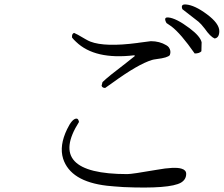

<svg xmlns="http://www.w3.org/2000/svg" viewBox="-20 -784 1000 858"><path d="M939 -612Q920 -620 895 -656Q878 -678 867 -687L795 -743Q786 -766 811 -764Q850 -761 905 -720Q960 -679 960 -645Q960 -615 939 -612ZM880 -555Q871 -545 850 -545Q788 -634 746 -666Q735 -674 724 -681Q709 -708 732 -706Q767 -703 827 -658Q875 -622 881 -595ZM450 -391Q437 -391 434 -401L438 -417Q461 -440 544 -503Q567 -521 583 -534L580 -537Q404 -516 320 -597Q310 -606 302 -616Q300 -633 311 -637Q320 -634 362 -609Q374 -602 384 -598Q449 -573 594 -592Q596 -592 600 -593L654 -600Q693 -600 723 -582Q730 -578 734 -573Q746 -557 739 -538Q730 -526 680 -520Q665 -518 659 -516Q597 -497 484 -415Q458 -397 450 -391ZM333 -239Q185 -6 549 -6Q570 -6 679 -25Q762 -40 792 -30Q812 -24 812 -7Q812 18 789 32Q739 61 532 52Q486 49 458 46Q295 27 262 -75Q244 -133 280 -207Q302 -253 321 -254Q330 -255 333 -239Z"/></svg>

Font: cwTeXKai
Style: Medium
Weight: 500
Version: Version 1.17